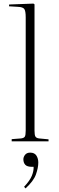

<svg xmlns="http://www.w3.org/2000/svg" viewBox="-20 -786 326 1068"><path d="M45 0V-12L97 -16Q113 -18 118 -26Q123 -34 123 -60V-690Q123 -725 115 -736Q107 -747 80 -748L30 -751L31 -761L166 -766L172 -762V-59Q172 -35 177 -26.5Q182 -18 197 -16L250 -11V0ZM122 262 114 253Q146 219 157 192Q168 165 167 142H159Q131 142 120.5 130.5Q110 119 110 100Q110 87 119.5 75Q129 63 148 63Q172 63 182.5 79.5Q193 96 193 118Q193 147 180 184Q167 221 122 262Z"/></svg>

Font: Display Extralight
Style: Regular
Weight: 200
Designer: Latin by Veronika Burian and Jose Scaglione. Greek by Irene Vlachou. Cyrillic by Vera Evstafieva.
Foundry: TypeTogether
Version: Version 3.002